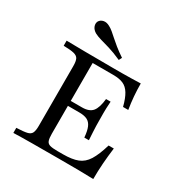

<svg xmlns="http://www.w3.org/2000/svg" viewBox="-176 -895 980 1029"><g transform="rotate(30 314.0 -381.0)"><path d="M50.8 0V-31.5Q94.4 -33.1 115.3 -37.9Q136.3 -42.7 143.1 -57.3Q150 -71.8 150 -100.8V-470.2Q150 -500 143.1 -514.1Q136.3 -528.2 115.3 -533.5Q94.4 -538.7 50.8 -539.5V-571Q95.2 -570.2 167.3 -569.4Q239.5 -568.5 335.5 -568.5Q363.7 -568.5 394.4 -568.5Q425 -568.5 454.8 -569.4Q484.7 -570.2 509.7 -571Q509.7 -532.3 512.9 -493.1Q516.1 -454 522.6 -414.5H490.3Q478.2 -462.1 461.7 -489.1Q445.2 -516.1 421 -526.6Q396.8 -537.1 358.9 -537.1H231.5V-99.2Q231.5 -71 236.7 -56.9Q241.9 -42.7 257.7 -38.3Q273.4 -33.9 304.8 -33.9H338.7Q394.4 -33.9 428.6 -47.2Q462.9 -60.5 485.1 -96Q507.3 -131.5 526.6 -196.8H558.9Q552.4 -146.8 548.8 -98.4Q545.2 -50 545.2 0Q505.6 -1.6 454 -2Q402.4 -2.4 334.7 -2.4Q239.5 -2.4 167.7 -2Q96 -1.6 50.8 0ZM204 -271.8V-302.4H359.7V-271.8ZM392.7 -168.5Q389.5 -208.1 379.8 -230.6Q370.2 -253.2 351.6 -262.5Q333.1 -271.8 300.8 -271.8V-302.4Q346 -302.4 365.3 -326.2Q384.7 -350 390.3 -405.6H418.5Q415.3 -358.1 415.7 -333.1Q416.1 -308.1 416.1 -287.1Q416.1 -270.2 416.5 -254.4Q416.9 -238.7 418.1 -218.1Q419.4 -197.6 421 -168.5ZM344.4 -621Q297.6 -641.9 264.5 -651.6Q231.5 -661.3 208.5 -667.7Q185.5 -674.2 168.5 -683.1Q149.2 -694.4 142.7 -711.3Q136.3 -728.2 143.5 -742.7Q152.4 -757.3 170.2 -760.9Q187.9 -764.5 208.1 -753.2Q221.8 -746 234.7 -735.1Q247.6 -724.2 263.3 -710.1Q279 -696 300.8 -678.2Q322.6 -660.5 354 -639.5Z"/></g></svg>

Font: Playfair 12pt
Style: Regular
Weight: 400
Designer: Claus Eggers Sørensen
Foundry: Claus Eggers Sørensen
Version: Version 2.000;gftools[0.9.28]